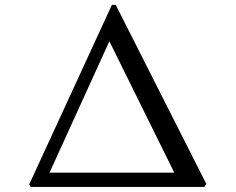

<svg xmlns="http://www.w3.org/2000/svg" viewBox="-20 -760 957 780"><path d="M434.6 -740.2H450.2L817.9 -13.2L810.1 -0.5H105.5L98.6 -10.7ZM688 -58.6 424.3 -592.3 181.2 -58.6Z"/></svg>

Font: Trykker
Style: Regular
Weight: 400
Designer: Magnus Gaarde
Foundry: Magnus Gaarde
Version: Version 1.001